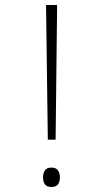

<svg xmlns="http://www.w3.org/2000/svg" viewBox="-20 -734 374 763"><path d="M170 -179 163 -714H207L201 -179ZM151 -29Q151 -46 158.5 -57Q166 -68 184 -68Q203 -68 210.5 -57Q218 -46 218 -29Q218 -12 210.5 -1.5Q203 9 184 9Q166 9 158.5 -1.5Q151 -12 151 -29Z"/></svg>

Font: Noto Sans Devanagari ExtraLight
Style: Regular
Weight: 200
Designer: Jelle Bosma - Monotype Design Team
Foundry: Monotype Imaging Inc.
Version: Version 2.004; ttfautohint (v1.8.4.7-5d5b)